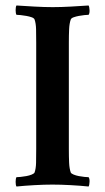

<svg xmlns="http://www.w3.org/2000/svg" viewBox="-20 -676 382 700"><path d="M172 -650Q203 -650 238.5 -652Q274 -654 303 -656Q306 -651 306.5 -639Q307 -627 303 -622Q298 -622 288 -621Q278 -620 267.5 -618Q257 -616 248.5 -613Q240 -610 238 -605Q233 -591 232 -569.5Q231 -548 231 -520V-133Q231 -104 232 -82.5Q233 -61 238 -47Q240 -43 248.5 -39.5Q257 -36 267.5 -34Q278 -32 288 -31Q298 -30 303 -30Q307 -25 306.5 -13Q306 -1 303 4Q274 1 238 -1Q202 -3 171 -3Q141 -3 105.5 -1Q70 1 40 4Q37 -1 37 -13Q37 -25 40 -30Q45 -30 55 -31Q65 -32 76 -34Q87 -36 95.5 -39.5Q104 -43 106 -47Q111 -61 111.5 -82.5Q112 -104 112 -133V-520Q112 -548 111.5 -569.5Q111 -591 106 -605Q104 -610 95.5 -613Q87 -616 76 -618Q65 -620 55 -621Q45 -622 40 -622Q37 -627 37 -639Q37 -651 40 -656Q70 -654 106 -652Q142 -650 172 -650Z"/></svg>

Font: Vermiglione SemiBold
Style: Regular
Weight: 600
Version: Version 1.000